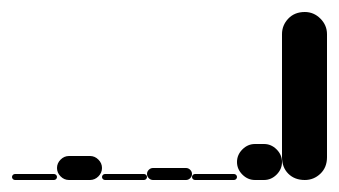

<svg xmlns="http://www.w3.org/2000/svg" viewBox="-20 -300 565 320"><path d="M5 -10Q3 -10 1.5 -8.5Q0 -7 0 -5Q0 -3 1.5 -1.5Q3 0 5 0H70Q72 0 73.5 -1.5Q75 -3 75 -5Q75 -7 73.5 -8.5Q72 -10 70 -10Z M95 -40Q87 -40 81 -34Q75 -28 75 -20Q75 -12 81 -6Q87 0 95 0H130Q138 0 144 -6Q150 -12 150 -20Q150 -28 144 -34Q138 -40 130 -40Z M155 -10Q153 -10 151.5 -8.5Q150 -7 150 -5Q150 -3 151.5 -1.5Q153 0 155 0H220Q222 0 223.5 -1.5Q225 -3 225 -5Q225 -7 223.5 -8.5Q222 -10 220 -10Z M235 -20Q231 -20 228 -17Q225 -14 225 -10Q225 -6 228 -3Q231 0 235 0H290Q294 0 297 -3Q300 -6 300 -10Q300 -14 297 -17Q294 -20 290 -20Z M305 -10Q303 -10 301.5 -8.5Q300 -7 300 -5Q300 -3 301.5 -1.5Q303 0 305 0H370Q372 0 373.5 -1.5Q375 -3 375 -5Q375 -7 373.5 -8.5Q372 -10 370 -10Z M405 -60Q393 -60 384 -51Q375 -42 375 -30Q375 -18 384 -9Q393 0 405 0H420Q432 0 441 -9Q450 -18 450 -30Q450 -42 441 -51Q432 -60 420 -60Z M450 -38H525V-243H450ZM488 -75Q471 -75 460.5 -64Q450 -53 450 -38Q450 -21 460.5 -10.5Q471 0 488 0Q503 0 514 -10.5Q525 -21 525 -38Q525 -53 514 -64Q503 -75 488 -75ZM488 -280Q471 -280 460.5 -269Q450 -258 450 -243Q450 -226 460.5 -215.5Q471 -205 488 -205Q503 -205 514 -215.5Q525 -226 525 -243Q525 -258 514 -269Q503 -280 488 -280Z"/></svg>

Font: Wavefont Medium
Style: Regular
Weight: 500
Version: Version 3.004;gftools[0.9.33]